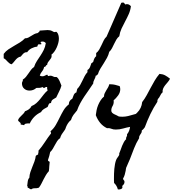

<svg xmlns="http://www.w3.org/2000/svg" viewBox="-20 -1137 1412 1549"><path d="M1036.1 -1086.9Q1032.2 -1053.7 1019 -1023.9Q1005.9 -994.1 990.2 -965.3Q974.6 -936.5 960.9 -907.2Q947.3 -877.9 942.4 -844.7Q927.7 -833 918.5 -816.9Q909.2 -800.8 900.9 -783.2Q892.6 -765.6 883.8 -748.5Q875 -731.4 861.3 -718.8Q855.5 -693.4 843.3 -670.9Q831.1 -648.4 817.4 -627Q803.7 -605.5 790 -583.5Q776.4 -561.5 769.5 -537.1Q764.6 -535.2 761.2 -530.3Q757.8 -525.4 752.9 -527.3Q750 -510.7 740.7 -494.1Q731.4 -477.5 732.4 -463.9Q714.8 -436.5 696.3 -410.6Q677.7 -384.8 660.2 -358.4Q642.6 -332 627.4 -304.2Q612.3 -276.4 601.6 -246.1Q585.9 -228.5 572.8 -210.4Q559.6 -192.4 552.7 -168.9Q539.1 -158.2 529.3 -143.6Q519.5 -128.9 512.7 -112.3Q510.7 -108.4 509.8 -104Q508.8 -99.6 506.8 -95.7Q504.9 -91.8 502.4 -88.4Q500 -85 498 -82Q487.3 -68.4 478.5 -54.2Q469.7 -40 464.8 -22.5Q450.2 -12.7 440.9 2Q431.6 16.6 423.3 32.2Q415 47.9 406.2 63Q397.5 78.1 384.8 89.8Q381.8 106.4 377.4 121.6Q373 136.7 367.2 153.3V155.3Q367.2 162.1 372.6 163.6Q377.9 165 380.9 169.9Q377.9 189.5 377.4 207.5Q377 225.6 374 244.1Q360.4 258.8 350.6 275.4Q340.8 292 332 309.1Q323.2 326.2 314.5 343.8Q305.7 361.3 293.9 377Q278.3 382.8 261.7 381.8Q245.1 380.9 231.4 390.6Q222.7 388.7 216.8 383.8Q210.9 378.9 203.1 377V371.1Q203.1 364.3 199.2 363.3Q201.2 348.6 203.6 328.1Q206.1 307.6 216.8 296.9Q217.8 273.4 225.1 251.5Q232.4 229.5 241.2 208.5Q250 187.5 257.8 166Q265.6 144.5 268.6 121.1Q273.4 117.2 276.9 113.8Q280.3 110.4 287.1 111.3Q287.1 102.5 289.6 95.2Q292 87.9 290 79.1Q318.4 45.9 341.8 9.8Q365.2 -26.4 391.6 -60.5V-65.4Q391.6 -68.4 389.6 -70.8Q387.7 -73.2 387.7 -76.2V-78.1Q413.1 -99.6 429.7 -128.4Q446.3 -157.2 460.9 -187.5Q475.6 -217.8 492.2 -246.1Q508.8 -274.4 535.2 -294.9Q535.2 -311.5 542.5 -322.3Q549.8 -333 563.5 -340.8Q568.4 -356.4 575.2 -371.6Q582 -386.7 597.7 -392.6V-398.4Q597.7 -403.3 600.6 -408.2Q603.5 -413.1 601.6 -418Q616.2 -432.6 626 -449.7Q635.7 -466.8 644.5 -485.4Q653.3 -503.9 662.6 -522Q671.9 -540 685.5 -554.7V-572.3Q700.2 -580.1 706.5 -597.2Q712.9 -614.3 717.8 -627.9Q722.7 -628.9 725.1 -631.8Q727.5 -634.8 732.4 -638.7Q735.4 -652.3 740.7 -664.1Q746.1 -675.8 755.9 -683.6V-709Q771.5 -720.7 781.2 -738.3Q791 -755.9 799.3 -773.9Q807.6 -792 816.4 -810.1Q825.2 -828.1 839.8 -841.8L959 -1115.2H965.8Q969.7 -1117.2 971.7 -1117.2Q976.6 -1117.2 982.4 -1111.3Q988.3 -1105.5 991.2 -1100.6Q997.1 -1103.5 1004.9 -1103.5Q1014.6 -1103.5 1022.5 -1098.6Q1030.3 -1093.8 1036.1 -1086.9ZM1351.6 -502Q1344.7 -487.3 1334 -475.1Q1323.2 -462.9 1313.5 -450.7Q1303.7 -438.5 1296.9 -424.3Q1290 -410.2 1292 -392.6Q1279.3 -381.8 1272.5 -365.7Q1265.6 -349.6 1252.9 -336.9Q1252.9 -331.1 1250.5 -327.6Q1248 -324.2 1250 -316.4Q1217.8 -268.6 1192.9 -216.3Q1168 -164.1 1148.4 -110.4Q1142.6 -102.5 1137.2 -96.2Q1131.8 -89.8 1124 -85V-82Q1124 -71.3 1120.1 -64.5Q1116.2 -57.6 1111.8 -51.8Q1107.4 -45.9 1104.5 -39.1Q1101.6 -32.2 1102.5 -22.5Q1078.1 17.6 1061.5 60.1Q1044.9 102.5 1028.3 146.5L1007.8 193.4Q1005.9 199.2 1002.9 205.1Q1000 210.9 998 215.8Q996.1 220.7 995.6 227.5Q995.1 234.4 994.1 239.3Q991.2 255.9 986.3 272.5Q981.4 289.1 972.7 303.7Q973.6 312.5 979 316.9Q984.4 321.3 984.4 330.1Q984.4 340.8 979.5 348.1Q974.6 355.5 965.8 363.3Q967.8 369.1 967.8 372.1Q967.8 382.8 958 387.2Q948.2 391.6 939.5 391.6Q933.6 391.6 930.7 390.6Q922.9 360.4 900.4 338.9Q899.4 329.1 899.4 318.4V298.8Q899.4 283.2 899.9 264.2Q900.4 245.1 902.3 225.6Q904.3 206.1 907.7 187.5Q911.1 168.9 917 153.3Q921.9 141.6 929.7 131.8Q937.5 122.1 942.4 111.3Q941.4 109.4 941.4 105.5Q941.4 101.6 942.4 99.6Q948.2 86.9 953.6 70.8Q959 54.7 965.3 39.1Q971.7 23.4 979.5 9.3Q987.3 -4.9 998 -14.6Q998 -16.6 997.1 -16.6V-18.6Q997.1 -29.3 1002 -35.2Q1006.8 -41 1004.9 -53.7Q1015.6 -66.4 1021.5 -81.5Q1027.3 -96.7 1029.3 -113.3Q1001 -108.4 972.7 -100.1Q944.3 -91.8 914.1 -91.8Q893.6 -91.8 879.9 -97.7Q866.2 -103.5 852.5 -103.5Q846.7 -103.5 843.8 -102.5Q809.6 -119.1 787.6 -146.5Q765.6 -173.8 752.9 -208Q754.9 -227.5 759.3 -248.5Q763.7 -269.5 772 -289.6Q780.3 -309.6 792 -327.6Q803.7 -345.7 819.3 -358.4V-361.3Q819.3 -373 824.7 -384.8Q830.1 -396.5 837.4 -408.2Q844.7 -419.9 851.6 -431.6Q858.4 -443.4 861.3 -457H872.1Q891.6 -457 909.2 -452.6Q926.8 -448.2 945.3 -442.4Q950.2 -429.7 950.2 -418Q950.2 -390.6 933.1 -367.2Q916 -343.8 896.5 -327.1Q897.5 -323.2 897.5 -316.4Q897.5 -296.9 887.7 -280.8Q877.9 -264.6 877.9 -245.1Q877.9 -234.4 884.8 -227.5Q891.6 -220.7 901.4 -215.8Q911.1 -210.9 921.4 -206.5Q931.6 -202.1 938.5 -197.3Q946.3 -196.3 953.1 -195.8Q960 -195.3 967.8 -195.3Q991.2 -195.3 1013.2 -200.7Q1035.2 -206.1 1057.6 -212.9Q1066.4 -214.8 1075.2 -217.8Q1078.1 -219.7 1081.1 -222.7L1086.9 -228.5Q1122.1 -262.7 1127 -313.5Q1147.5 -339.8 1163.6 -369.1Q1179.7 -398.4 1195.3 -428.2Q1210.9 -458 1228 -486.8Q1245.1 -515.6 1266.6 -541Q1293.9 -539.1 1312.5 -528.8Q1331.1 -518.6 1351.6 -502ZM475.6 -446.3Q468.8 -420.9 456.5 -397.9Q444.3 -375 433.6 -350.6Q418.9 -342.8 406.2 -334Q393.6 -325.2 391.6 -305.7Q377 -305.7 373 -295.4Q369.1 -285.2 364.3 -274.4Q348.6 -266.6 334 -257.3Q319.3 -248 310.5 -232.4Q249 -203.1 219.7 -140.6Q215.8 -141.6 206.1 -141.6Q198.2 -141.6 188 -139.2Q177.7 -136.7 174.8 -127L161.1 -129.9Q155.3 -131.8 147.5 -130.9V-135.7Q147.5 -142.6 144 -146.5Q140.6 -150.4 136.7 -153.3Q132.8 -156.2 129.4 -159.7Q126 -163.1 126 -168.9Q129.9 -179.7 137.2 -188Q144.5 -196.3 152.8 -204.1Q161.1 -211.9 168.9 -220.2Q176.8 -228.5 181.6 -239.3Q198.2 -245.1 212.4 -254.9Q226.6 -264.6 234.4 -281.2Q256.8 -290 273.4 -305.2Q290 -320.3 304.2 -337.9Q318.4 -355.5 332.5 -374Q346.7 -392.6 364.3 -407.2L360.4 -420.9Q359.4 -426.8 360.4 -434.6Q359.4 -435.5 355.5 -435.5Q347.7 -435.5 344.2 -431.6Q340.8 -427.7 335 -427.7Q330.1 -427.7 328.1 -430.7Q326.2 -433.6 322.3 -434.6Q311.5 -428.7 297.9 -428.2Q284.2 -427.7 273.4 -427.7Q250 -406.2 217.8 -406.2Q192.4 -406.2 174.8 -421.9Q157.2 -437.5 157.2 -464.8Q157.2 -472.7 161.6 -480Q166 -487.3 164.1 -495.1Q178.7 -503.9 189.5 -517.1Q200.2 -530.3 210 -544.9Q219.7 -559.6 230 -573.2Q240.2 -586.9 254.9 -596.7Q263.7 -624 278.3 -646Q293 -668 307.1 -689.5Q321.3 -710.9 333 -734.4Q344.7 -757.8 349.6 -789.1Q338.9 -801.8 323.2 -801.8Q321.3 -801.8 314.5 -800.8Q307.6 -799.8 307.6 -795.9Q307.6 -792 311 -789.1Q314.5 -786.1 314.5 -783.2Q314.5 -780.3 310.5 -779.3H290Q285.2 -776.4 284.2 -771Q283.2 -765.6 280.3 -760.7Q256.8 -758.8 234.4 -747.1Q211.9 -735.4 199.2 -715.8H196.3Q185.5 -715.8 179.2 -712.4Q172.9 -709 167.5 -704.1Q162.1 -699.2 157.7 -692.9Q153.3 -686.5 147.5 -680.7Q132.8 -677.7 123 -670.4Q113.3 -663.1 105.5 -653.8Q97.7 -644.5 90.3 -635.3Q83 -626 73.2 -618.2Q62.5 -621.1 54.7 -627.4Q46.9 -633.8 40 -641.1Q33.2 -648.4 26.4 -655.3Q19.5 -662.1 9.8 -667V-702.1Q25.4 -723.6 47.9 -738.8Q70.3 -753.9 93.8 -767.1Q117.2 -780.3 140.1 -794.4Q163.1 -808.6 181.6 -828.1H184.6Q197.3 -828.1 209 -834Q220.7 -839.8 232.4 -847.7Q244.1 -855.5 256.3 -861.8Q268.6 -868.2 283.2 -870.1Q289.1 -875 294.4 -878.9Q299.8 -882.8 300.8 -890.6H306.6Q321.3 -890.6 335.4 -892.6Q349.6 -894.5 364.3 -894.5Q386.7 -894.5 400.9 -886.2Q415 -877.9 419.9 -877.9Q423.8 -877.9 426.8 -879.4Q429.7 -880.9 433.6 -879.9H436.5Q447.3 -869.1 451.2 -854.5Q455.1 -839.8 455.1 -825.2Q455.1 -808.6 450.2 -790Q445.3 -771.5 437.5 -753.9Q429.7 -736.3 418.5 -720.7Q407.2 -705.1 394.5 -695.3Q396.5 -692.4 396.5 -685.5Q396.5 -675.8 391.6 -667.5Q386.7 -659.2 379.9 -651.4Q373 -643.6 367.2 -634.8Q361.3 -626 360.4 -614.3Q352.5 -612.3 349.1 -604.5Q345.7 -596.7 335.9 -596.7Q332 -576.2 319.3 -561Q306.6 -545.9 300.8 -527.3Q309.6 -521.5 321.3 -521.5Q334 -521.5 344.7 -527.8Q355.5 -534.2 360.4 -534.2Q365.2 -534.2 364.7 -528.8Q364.3 -523.4 371.1 -523.4Q374 -523.4 377.4 -524.9Q380.9 -526.4 384.8 -526.4Q398.4 -526.4 409.2 -520Q419.9 -513.7 436.5 -515.6Q445.3 -509.8 450.7 -501.5Q456.1 -493.2 460.4 -483.9Q464.8 -474.6 468.3 -464.8Q471.7 -455.1 475.6 -446.3Z"/></svg>

Font: RockSalt
Style: Regular
Weight: 400
Designer: Squid
Foundry: Font Diner, Inc DBA Sideshow
Version: Version 1.000